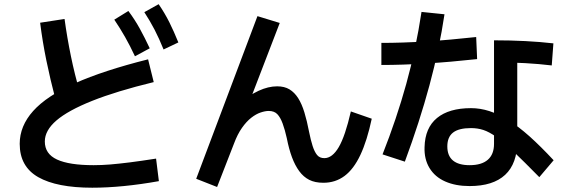

<svg xmlns="http://www.w3.org/2000/svg" viewBox="-20 -872 2680 909"><path d="M73.3 -191.1Q73.3 -275.6 137.2 -346.7Q201.1 -417.8 335 -477.8Q468.9 -537.8 681.1 -591.1L707.8 -483.3Q530 -440 416.1 -394.4Q302.2 -348.9 247.2 -301.7Q192.2 -254.4 192.2 -202.2Q192.2 -143.3 250 -116.7Q307.8 -90 423.3 -90Q461.1 -90 501.7 -93.3Q542.2 -96.7 595 -103.3Q647.8 -110 718.9 -121.1L732.2 -14.4Q645.6 1.1 566.1 8.9Q486.7 16.7 416.7 16.7Q248.9 16.7 161.1 -33.3Q73.3 -83.3 73.3 -191.1ZM242.2 -403.3Q217.8 -496.7 199.4 -586.1Q181.1 -675.6 170 -764.4L285.6 -782.2Q297.8 -693.3 315.6 -606.7Q333.3 -520 358.9 -432.2ZM618.9 -605.6Q595.6 -655.6 572.2 -696.7Q548.9 -737.8 521.1 -778.9L587.8 -820Q617.8 -780 641.7 -736.7Q665.6 -693.3 688.9 -643.3ZM754.4 -637.8Q733.3 -690 711.7 -731.7Q690 -773.3 663.3 -814.4L731.1 -852.2Q760 -810 781.7 -766.7Q803.3 -723.3 824.4 -671.1Z M1007.8 13.3 908.9 -25.6 1198.9 -795.6 1304.4 -763.3 1148.9 -358.9 1113.3 -382.2Q1158.9 -421.1 1204.4 -442.2Q1250 -463.3 1292.2 -463.3Q1326.7 -463.3 1350.6 -448.9Q1374.4 -434.4 1391.7 -407.2Q1408.9 -380 1421.1 -340Q1433.3 -300 1443.3 -247.8Q1451.1 -208.9 1460 -181.1Q1468.9 -153.3 1481.1 -138.3Q1493.3 -123.3 1515.6 -123.3Q1553.3 -123.3 1583.9 -175.6Q1614.4 -227.8 1641.1 -344.4L1740 -310Q1717.8 -205.6 1686.1 -138.3Q1654.4 -71.1 1611.1 -38.9Q1567.8 -6.7 1511.1 -6.7Q1471.1 -6.7 1443.9 -20.6Q1416.7 -34.4 1396.7 -61.7Q1376.7 -88.9 1362.2 -127.8Q1347.8 -166.7 1337.8 -217.8Q1328.9 -257.8 1318.3 -286.7Q1307.8 -315.6 1293.3 -331.1Q1278.9 -346.7 1252.2 -346.7Q1235.6 -346.7 1213.9 -339.4Q1192.2 -332.2 1169.4 -314.4Q1146.7 -296.7 1125.6 -266.7Q1104.4 -236.7 1087.8 -192.2Z M1990 -175.6Q1992.2 -266.7 2048.9 -313.3Q2105.6 -360 2210 -360Q2253.3 -360 2296.7 -346.1Q2340 -332.2 2387.2 -302.8Q2434.4 -273.3 2486.7 -226.7Q2538.9 -180 2601.1 -113.3L2533.3 -33.3Q2460 -107.8 2411.7 -153.9Q2363.3 -200 2329.4 -223.9Q2295.6 -247.8 2268.3 -256.7Q2241.1 -265.6 2210 -265.6Q2152.2 -265.6 2125 -244.4Q2097.8 -223.3 2097.8 -178.9Q2097.8 -134.4 2124.4 -112.2Q2151.1 -90 2203.3 -90Q2260 -90 2289.4 -115.6Q2318.9 -141.1 2318.9 -191.1V-681.1Q2474.4 -681.1 2600 -666.7L2592.2 -562.2Q2472.2 -576.7 2330 -576.7L2428.9 -651.1V-203.3Q2428.9 -97.8 2371.7 -44.4Q2314.4 8.9 2203.3 8.9Q2136.7 8.9 2087.8 -12.8Q2038.9 -34.4 2013.3 -76.7Q1987.8 -118.9 1990 -175.6ZM1791.1 -141.1Q1857.8 -310 1903.3 -474.4Q1948.9 -638.9 1975.6 -815.6L2084.4 -804.4Q2060 -641.1 2013.3 -468.3Q1966.7 -295.6 1896.7 -106.7ZM1785.6 -668.9Q1983.3 -668.9 2234.4 -696.7L2238.9 -592.2Q1983.3 -564.4 1785.6 -564.4Z"/></svg>

Font: Paperlogy 6 SemiBold
Style: Regular
Weight: 600
Designer: redesigned by Lee Juim, glyphs from Gmarket Sans & Montserrat
Foundry: PT&
Version: Version 1.001